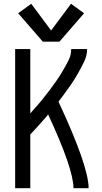

<svg xmlns="http://www.w3.org/2000/svg" viewBox="-20 -994 540 1014"><path d="M60 0V-735H140V-395Q150 -406 160 -418Q181 -441 201 -465.5Q221 -490 240 -515Q259 -540 277 -566Q295 -592 311 -619Q327 -646 341.5 -674.5Q356 -703 356 -735H440Q440 -700 424 -667.5Q408 -635 391 -605Q374 -575 354 -546Q334 -517 313 -489Q301 -473 289 -457Q448 -116 448 0H368Q368 -102 234 -390L226 -379Q203 -353 180 -327Q160 -305 140 -284V0ZM206 -774 76 -924 145 -974 250 -833 355 -974 424 -924 294 -774Z"/></svg>

Font: Iosevka SS08
Style: Regular
Weight: 400
Monospace: yes
Designer: Belleve Invis
Foundry: Belleve Invis
Version: 2.1.0; ttfautohint (v1.8.2)